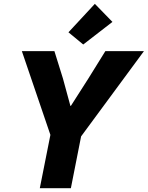

<svg xmlns="http://www.w3.org/2000/svg" viewBox="-20 -988 776 1008"><path d="M244.6 -279.8 94.7 -719.7H265.6L310.5 -575.7L349.6 -432.1H352.1L443.8 -575.7L533.2 -719.7H735.8L405.8 -272L352.1 0H189ZM339.4 -818.4 478 -967.8 570.3 -873 417 -754.4Z"/></svg>

Font: Reddit Sans Chocolate ExBold
Style: Italic
Weight: 800
Italic angle: -11.25°
Designer: Stephen Hutchings
Version: Version 1.013